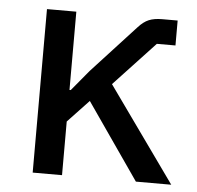

<svg xmlns="http://www.w3.org/2000/svg" viewBox="-43 -562 623 606"><g transform="rotate(5 268.5 -259.0)"><path d="M242 -241 175 -170V0H82V-518H175V-270H179L233 -335L371 -485Q388 -504 405 -511Q422 -518 447 -518H496V-439H437L307 -300L521 0H409Z"/></g></svg>

Font: IBM Plex Sans Text
Style: Regular
Weight: 450
Designer: Mike Abbink, Paul van der Laan, Pieter van Rosmalen
Foundry: Bold Monday
Version: Version 3.005